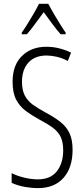

<svg xmlns="http://www.w3.org/2000/svg" viewBox="-20 -967 438 997"><path d="M356.9 -189Q356.9 -96.2 309.6 -43.2Q262.2 9.8 177.7 9.8Q143.6 9.8 107.2 3.2Q70.8 -3.4 40.5 -17.6V-67.9Q69.8 -53.2 106.7 -44.4Q143.6 -35.6 176.3 -35.6Q242.2 -35.6 275.1 -77.6Q308.1 -119.6 308.1 -186Q308.1 -228.5 295.4 -255.4Q282.7 -282.2 255.6 -302.7Q228.5 -323.2 185.5 -345.7Q146 -367.2 114.3 -390.6Q82.5 -414.1 64 -449.5Q45.4 -484.9 45.4 -541.5Q44.9 -628.4 94.2 -676.5Q143.6 -724.6 221.7 -724.1Q258.3 -724.1 292.2 -714.8Q326.2 -705.6 349.1 -693.4L332 -650.4Q302.7 -666 273.9 -672.4Q245.1 -678.7 222.2 -678.7Q160.6 -678.7 127.4 -641.8Q94.2 -605 94.2 -543Q94.2 -498.5 108.9 -470.7Q123.5 -442.9 150.6 -423.3Q177.7 -403.8 214.8 -383.8Q260.7 -359.4 292.5 -334.7Q324.2 -310.1 340.6 -276.1Q356.9 -242.2 356.9 -189ZM230.5 -947.3Q242.7 -924.3 260 -894.5Q277.3 -864.7 294.2 -838.1Q311 -811.5 320.8 -797.4V-789.1H294.9Q273.9 -812.5 251 -843.8Q228 -875 207 -903.8Q186.5 -876.5 162.8 -843.8Q139.2 -811 119.6 -789.1H92.8V-797.4Q106 -815.9 122.8 -842.8Q139.6 -869.6 155.8 -897.7Q171.9 -925.8 182.6 -947.3Z"/></svg>

Font: Open Sans Condensed Light
Style: Regular
Weight: 300
Width: 3
Designer: Monotype Design Team
Foundry: Monotype Imaging Inc.
Version: Version 3.003; ttfautohint (v1.8.4)